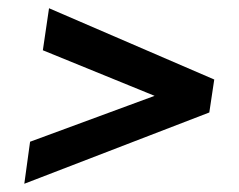

<svg xmlns="http://www.w3.org/2000/svg" viewBox="-20 -583 580 466"><path d="M39 -137 53 -239 422 -375 415 -326 84 -461 99 -563 500 -390 488 -310Z"/></svg>

Font: Pathway Extreme SemiCondensed
Style: Bold Italic
Weight: 700
Width: 4
Italic angle: -8°
Version: Version 1.001;gftools[0.9.26]